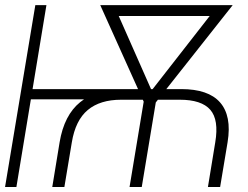

<svg xmlns="http://www.w3.org/2000/svg" viewBox="-27 -748 993 768"><path d="M560.1 -391.6 552.2 -350.6H86.4L93.8 -391.6ZM158.7 -727.5 38.6 0H-6.8L114.3 -727.5ZM230.5 0H182.1L211.4 -178.7Q229.5 -287.6 293.9 -339.6Q358.4 -391.6 464.4 -391.6H698.7Q752 -391.6 790.8 -378.4Q829.6 -365.2 853 -338.6Q876.5 -312 884.3 -272.2Q892.1 -232.4 883.3 -178.7L853.5 0H804.7L834 -178.7Q849.1 -268.6 814.2 -308.8Q779.3 -349.1 691.9 -349.1H457.5Q373.5 -349.1 324.2 -308.1Q274.9 -267.1 260.3 -178.7ZM848.1 -727.5 837.4 -684.1H424.8L427.2 -727.5ZM563 -365.2 845.7 -727.5H903.8L590.8 -331.5H564ZM428.7 -727.5 589.4 -363.8 578.1 -331.5H552.2L374 -727.5ZM602.1 -374 540 0H491.2L553.2 -374Z"/></svg>

Font: Inter Tight ExtraLight
Style: Italic
Weight: 250
Italic angle: -9.39999°
Designer: Rasmus Andersson
Foundry: rsms
Version: Version 3.004